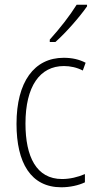

<svg xmlns="http://www.w3.org/2000/svg" viewBox="-20 -784 406 814"><path d="M349 -757V-764H305C275 -716 235 -665 191 -616V-606H215C258 -644 317 -711 349 -757ZM240 10C276 10 313 2 340 -11V-46C310 -33 276 -25 243 -25C134 -25 88 -120 88 -260C88 -418 149 -504 251 -504C278 -504 306 -498 331 -485L343 -518C316 -532 286 -539 250 -539C125 -539 50 -437 50 -259C50 -93 111 10 240 10Z"/></svg>

Font: Noto Sans Devanagari UI Condensed ExtraLight
Style: Regular
Weight: 200
Width: 3
Designer: Jelle Bosma - Monotype Design Team
Foundry: Monotype Imaging Inc.
Version: Version 2.004